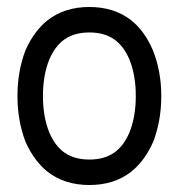

<svg xmlns="http://www.w3.org/2000/svg" viewBox="-20 -530 512 550"><path d="M357 -39Q395 -70 419 -124Q442 -184 442 -255Q442 -326 418 -386Q395 -440 357 -471Q308 -510 236 -510Q164 -510 115 -471Q77 -440 53 -386Q30 -326 30 -255Q30 -184 53 -124Q77 -70 115 -39Q164 0 236 0Q308 0 357 -39ZM351 -359Q369 -314 369 -255Q369 -196 351 -151Q334 -111 306 -92Q278 -73 236 -73Q194 -73 166 -92Q138 -111 121 -151Q103 -196 103 -255Q103 -314 121 -359Q138 -399 166 -418Q194 -437 236 -437Q278 -437 306 -418Q334 -399 351 -359Z"/></svg>

Font: Venice Serif Bold
Style: Regular
Weight: 700
Designer: Bruno Pierini
Foundry: Unio | Creative Solutions
Version: Version 1.000;PS 001.000;hotconv 1.0.70;makeotf.lib2.5.58329